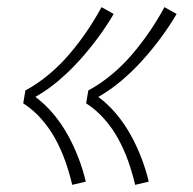

<svg xmlns="http://www.w3.org/2000/svg" viewBox="-20 -611 540 537"><path d="M358 -94Q350 -128 338.5 -160.5Q327 -193 310.5 -223Q294 -253 271.5 -278.5Q249 -304 221 -322L227 -358Q262 -377 293 -403Q324 -429 350 -459.5Q376 -490 398.5 -523Q421 -556 440 -591L474 -572Q454 -538 430 -505.5Q406 -473 379 -443Q352 -413 321 -386.5Q290 -360 255 -340Q283 -319 305.5 -292Q328 -265 345 -234.5Q362 -204 375 -170.5Q388 -137 396 -103ZM182 -94Q174 -128 162.5 -160.5Q151 -193 134.5 -223Q118 -253 95.5 -278.5Q73 -304 45 -322L51 -358Q86 -377 117 -403Q148 -429 174 -459.5Q200 -490 222.5 -523Q245 -556 264 -591L298 -572Q278 -538 254 -505.5Q230 -473 203 -443Q176 -413 145 -386.5Q114 -360 79 -340Q107 -319 129.5 -292Q152 -265 169 -234.5Q186 -204 199 -170.5Q212 -137 220 -103Z"/></svg>

Font: Iosevka Slab XLtObl
Style: Regular
Weight: 200
Italic angle: -9°
Monospace: yes
Designer: Belleve Invis
Foundry: Belleve Invis
Version: Version 11.1.1; ttfautohint (v1.8.3)